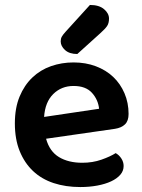

<svg xmlns="http://www.w3.org/2000/svg" viewBox="-20 -740 574 775"><path d="M166 -180Q180 -129 218 -106Q256 -83 312 -83Q354 -83 389.5 -95.5Q425 -108 447 -122Q461 -114 470 -100Q479 -86 479 -70Q479 -50 465.5 -34.5Q452 -19 428.5 -8Q405 3 373 9Q341 15 304 15Q245 15 196.5 -1Q148 -17 113.5 -49.5Q79 -82 59.5 -130Q40 -178 40 -242Q40 -304 59 -350Q78 -396 110.5 -427Q143 -458 186 -473Q229 -488 277 -488Q326 -488 367 -472.5Q408 -457 437 -429.5Q466 -402 482.5 -363.5Q499 -325 499 -280Q499 -252 484.5 -238Q470 -224 444 -220ZM277 -393Q228 -393 195 -360.5Q162 -328 158 -268L380 -301Q376 -338 351 -365.5Q326 -393 277 -393ZM343 -720Q380 -720 400 -703Q420 -686 420 -665Q420 -646 412 -634.5Q404 -623 385 -606L292 -522Q260 -522 242.5 -538Q225 -554 225 -573Q225 -584 229.5 -592Q234 -600 244 -611Z"/></svg>

Font: Baloo Paaji 2 SemiBold
Style: Regular
Weight: 600
Designer: Shuchita Grover, Noopur Datye and Ek Type
Foundry: Ek Type
Version: Version 1.640;hotconv 1.0.111;makeotfexe 2.5.65597; ttfautoh